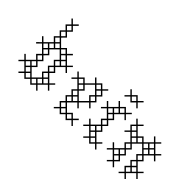

<svg xmlns="http://www.w3.org/2000/svg" viewBox="-35 -573 823 823"><g transform="rotate(45 377.0 -161.0)"><path d="M142.9 4.3 160.7 -13.6 178.6 4.3 182.9 0 165 -17.9 196.4 -49.3 214.3 -31.4 218.6 -35.7 200.7 -53.6 218.6 -71.4 214.3 -75.7 196.4 -57.9 165 -89.3 182.9 -107.1 165 -125 196.4 -156.4 214.3 -138.6 218.6 -142.9 200.7 -160.7 218.6 -178.6 214.3 -182.9 196.4 -165 165 -196.4 182.9 -214.3 178.6 -218.6 160.7 -200.7 142.9 -218.6 125 -200.7 93.6 -232.1 111.4 -250 93.6 -267.9 111.4 -285.7 93.6 -303.6 111.4 -321.4 107.1 -325.7 89.3 -307.9 71.4 -325.7 67.1 -321.4 85 -303.6 67.1 -285.7 85 -267.9 67.1 -250 85 -232.1 67.1 -214.3 85 -196.4 53.6 -165 35.7 -182.9 31.4 -178.6 49.3 -160.7 31.4 -142.9 35.7 -138.6 53.6 -156.4 85 -125 67.1 -107.1 85 -89.3 53.6 -57.9 35.7 -75.7 31.4 -71.4 49.3 -53.6 31.4 -35.7 35.7 -31.4 53.6 -49.3 85 -17.9 67.1 0 71.4 4.3 89.3 -13.6 107.1 4.3 125 -13.6ZM75.7 -35.7 89.3 -49.3 102.9 -35.7 89.3 -22.1ZM142.9 -31.4 156.4 -17.9 142.9 -4.3 129.3 -17.9ZM125 -22.1 93.6 -53.6 111.4 -71.4 93.6 -89.3 111.4 -107.1 93.6 -125 111.4 -142.9 93.6 -160.7 125 -192.1 156.4 -160.7 138.6 -142.9 156.4 -125 138.6 -107.1 156.4 -89.3 138.6 -71.4 156.4 -53.6ZM71.4 -67.1 85 -53.6 71.4 -40 57.9 -53.6ZM71.4 -174.3 85 -160.7 71.4 -147.1 57.9 -160.7ZM75.7 -142.9 89.3 -156.4 102.9 -142.9 89.3 -129.3ZM147.1 -178.6 160.7 -192.1 174.3 -178.6 160.7 -165ZM75.7 -71.4 89.3 -85 102.9 -71.4 89.3 -57.9ZM75.7 -107.1 89.3 -120.7 102.9 -107.1 89.3 -93.6ZM75.7 -178.6 89.3 -192.1 102.9 -178.6 89.3 -165ZM75.7 -214.3 89.3 -227.9 102.9 -214.3 89.3 -200.7ZM75.7 -250 89.3 -263.6 102.9 -250 89.3 -236.4ZM75.7 -285.7 89.3 -299.3 102.9 -285.7 89.3 -272.1ZM93.6 -17.9 107.1 -31.4 120.7 -17.9 107.1 -4.3ZM93.6 -196.4 107.1 -210 120.7 -196.4 107.1 -182.9ZM129.3 -196.4 142.9 -210 156.4 -196.4 142.9 -182.9ZM147.1 -35.7 160.7 -49.3 174.3 -35.7 160.7 -22.1ZM147.1 -71.4 160.7 -85 174.3 -71.4 160.7 -57.9ZM147.1 -107.1 160.7 -120.7 174.3 -107.1 160.7 -93.6ZM147.1 -142.9 160.7 -156.4 174.3 -142.9 160.7 -129.3ZM165 -53.6 178.6 -67.1 192.1 -53.6 178.6 -40ZM165 -160.7 178.6 -174.3 192.1 -160.7 178.6 -147.1Z M339.3 -22.1 307.9 -53.6 339.3 -85 357.1 -67.1 361.4 -71.4 343.6 -89.3 375 -120.7 392.9 -102.9 397.1 -107.1 379.3 -125 397.1 -142.9 379.3 -160.7 397.1 -178.6 379.3 -196.4 397.1 -214.3 392.9 -218.6 375 -200.7 357.1 -218.6 339.3 -200.7 321.4 -218.6 317.1 -214.3 335 -196.4 303.6 -165 285.7 -182.9 267.9 -165 250 -182.9 245.7 -178.6 263.6 -160.7 245.7 -142.9 250 -138.6 267.9 -156.4 299.3 -125 281.4 -107.1 299.3 -89.3 281.4 -71.4 299.3 -53.6 281.4 -35.7 299.3 -17.9 281.4 0 285.7 4.3 303.6 -13.6 321.4 4.3 339.3 -13.6 357.1 4.3 375 -13.6 392.9 4.3 397.1 0 379.3 -17.9 397.1 -35.7 392.9 -40 375 -22.1 357.1 -40ZM339.3 -93.6 307.9 -125 325.7 -142.9 307.9 -160.7 339.3 -192.1 370.7 -160.7 352.9 -142.9 370.7 -125ZM361.4 -178.6 375 -192.1 388.6 -178.6 375 -165ZM290 -142.9 303.6 -156.4 317.1 -142.9 303.6 -129.3ZM272.1 -160.7 285.7 -174.3 299.3 -160.7 285.7 -147.1ZM290 -35.7 303.6 -49.3 317.1 -35.7 303.6 -22.1ZM290 -71.4 303.6 -85 317.1 -71.4 303.6 -57.9ZM290 -107.1 303.6 -120.7 317.1 -107.1 303.6 -93.6ZM307.9 -17.9 321.4 -31.4 335 -17.9 321.4 -4.3ZM307.9 -89.3 321.4 -102.9 335 -89.3 321.4 -75.7ZM343.6 -17.9 357.1 -31.4 370.7 -17.9 357.1 -4.3ZM343.6 -196.4 357.1 -210 370.7 -196.4 357.1 -182.9ZM361.4 -142.9 375 -156.4 388.6 -142.9 375 -129.3Z M504.3 -142.9 486.4 -160.7 517.9 -192.1 535.7 -174.3 540 -178.6 522.1 -196.4 540 -214.3 535.7 -218.6 517.9 -200.7 500 -218.6 482.1 -200.7 464.3 -218.6 460 -214.3 477.9 -196.4 446.4 -165 428.6 -182.9 424.3 -178.6 442.1 -160.7 424.3 -142.9 428.6 -138.6 446.4 -156.4 477.9 -125 460 -107.1 477.9 -89.3 446.4 -57.9 428.6 -75.7 424.3 -71.4 442.1 -53.6 424.3 -35.7 428.6 -31.4 446.4 -49.3 477.9 -17.9 460 0 464.3 4.3 482.1 -13.6 500 4.3 517.9 -13.6 535.7 4.3 540 0 522.1 -17.9 540 -35.7 535.7 -40 517.9 -22.1 486.4 -53.6 504.3 -71.4 486.4 -89.3 504.3 -107.1 486.4 -125ZM464.3 -67.1 477.9 -53.6 464.3 -40 450.7 -53.6ZM468.6 -35.7 482.1 -49.3 495.7 -35.7 482.1 -22.1ZM464.3 -174.3 477.9 -160.7 464.3 -147.1 450.7 -160.7ZM468.6 -142.9 482.1 -156.4 495.7 -142.9 482.1 -129.3ZM500 -245.7 517.9 -263.6 535.7 -245.7 540 -250 522.1 -267.9 540 -285.7 535.7 -290 517.9 -272.1 500 -290 482.1 -272.1 464.3 -290 460 -285.7 477.9 -267.9 460 -250 464.3 -245.7 482.1 -263.6ZM468.6 -71.4 482.1 -85 495.7 -71.4 482.1 -57.9ZM468.6 -107.1 482.1 -120.7 495.7 -107.1 482.1 -93.6ZM468.6 -178.6 482.1 -192.1 495.7 -178.6 482.1 -165ZM486.4 -17.9 500 -31.4 513.6 -17.9 500 -4.3ZM486.4 -196.4 500 -210 513.6 -196.4 500 -182.9ZM486.4 -267.9 500 -281.4 513.6 -267.9 500 -254.3Z M647.1 -107.1 629.3 -125 660.7 -156.4 692.1 -125 674.3 -107.1 692.1 -89.3 674.3 -71.4 692.1 -53.6 674.3 -35.7 692.1 -17.9 674.3 0 678.6 4.3 696.4 -13.6 714.3 4.3 718.6 0 700.7 -17.9 732.1 -49.3 750 -31.4 754.3 -35.7 736.4 -53.6 754.3 -71.4 750 -75.7 732.1 -57.9 700.7 -89.3 718.6 -107.1 700.7 -125 732.1 -156.4 750 -138.6 754.3 -142.9 736.4 -160.7 754.3 -178.6 750 -182.9 732.1 -165 700.7 -196.4 718.6 -214.3 714.3 -218.6 696.4 -200.7 678.6 -218.6 674.3 -214.3 692.1 -196.4 660.7 -165 642.9 -182.9 625 -165 593.6 -196.4 611.4 -214.3 607.1 -218.6 589.3 -200.7 571.4 -218.6 567.1 -214.3 585 -196.4 567.1 -178.6 585 -160.7 567.1 -142.9 571.4 -138.6 589.3 -156.4 620.7 -125 602.9 -107.1 620.7 -89.3 589.3 -57.9 571.4 -75.7 567.1 -71.4 585 -53.6 567.1 -35.7 571.4 -31.4 589.3 -49.3 620.7 -17.9 602.9 0 607.1 4.3 625 -13.6 642.9 4.3 647.1 0 629.3 -17.9 647.1 -35.7 629.3 -53.6 647.1 -71.4 629.3 -89.3ZM607.1 -67.1 620.7 -53.6 607.1 -40 593.6 -53.6ZM611.4 -35.7 625 -49.3 638.6 -35.7 625 -22.1ZM678.6 -174.3 692.1 -160.7 678.6 -147.1 665 -160.7ZM611.4 -142.9 625 -156.4 638.6 -142.9 625 -129.3ZM682.9 -142.9 696.4 -156.4 710 -142.9 696.4 -129.3ZM575.7 -178.6 589.3 -192.1 602.9 -178.6 589.3 -165ZM593.6 -160.7 607.1 -174.3 620.7 -160.7 607.1 -147.1ZM611.4 -71.4 625 -85 638.6 -71.4 625 -57.9ZM611.4 -107.1 625 -120.7 638.6 -107.1 625 -93.6ZM629.3 -160.7 642.9 -174.3 656.4 -160.7 642.9 -147.1ZM682.9 -35.7 696.4 -49.3 710 -35.7 696.4 -22.1ZM682.9 -71.4 696.4 -85 710 -71.4 696.4 -57.9ZM682.9 -107.1 696.4 -120.7 710 -107.1 696.4 -93.6ZM682.9 -178.6 696.4 -192.1 710 -178.6 696.4 -165ZM700.7 -53.6 714.3 -67.1 727.9 -53.6 714.3 -40ZM700.7 -160.7 714.3 -174.3 727.9 -160.7 714.3 -147.1Z"/></g></svg>

Font: Gossip Low Cross Stitch
Style: Regular
Weight: 300
Width: 3
Designer: Deborah Khodanovich
Version: Version 1.001;Glyphs 3.3.1 (3343)